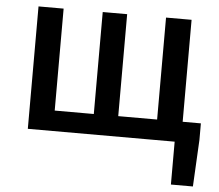

<svg xmlns="http://www.w3.org/2000/svg" viewBox="-52 -609 982 861"><g transform="rotate(5 438.5 -179.0)"><path d="M87 0H748V193H847L858 -18V-92H776V-551H661V-92H486V-551H376V-92H200V-551H87Z"/></g></svg>

Font: GenYoGothic2 TW M
Style: Regular
Weight: 500
Version: Version 2.100;PS 2.1;hotconv 16.6.51;makeotf.lib2.5.65220 DE